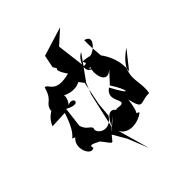

<svg xmlns="http://www.w3.org/2000/svg" viewBox="-267 -885 1273 1273"><g transform="rotate(-45 369.5 -248.5)"><path d="M261 4 316 98 374 242 298 -25C312 100 445 77 497 32C447 -7 484 89 504 -80C535 48 544 -16 632 -13C656 -126 563 -214 739 -333L633 -200C648 -205 659 -323 575 -426C594 -377 573 -447 576 -566C667 -543 542 -445 519 -467C412 -487 518 -446 454 -445L428 -653L523 -739L319 -676L301 -587L352 -505C402 -537 245 -626 343 -485C189 -444 203 -536 169 -529C140 -422 101 -460 89 -389C192 -414 60 -411 24 -310L144 -316C83 -124 29 -174 79 -152C16 -103 68 16 115 -18C89 -81 214 18 160 -35C272 99 179 48 355 -77ZM401 -93C415 -48 371 -189 297 -27L354 -278L385 -356L506 -524C456 -504 415 -403 483 -392C422 -458 465 -383 490 -422C452 -405 468 -233 555 -310L484 -233C549 -135 554 -69 470 -227C385 -169 505 -91 437 -89ZM330 -427 378 -363 345 -198 336 -97C275 -6 186 -71 208 -111C195 -140 171 -131 152 -186L169 -328C289 -262 255 -387 181 -321C199 -323 232 -378 222 -402C257 -383 356 -352 415 -464Z"/></g></svg>

Font: Asimov Silicon
Style: Regular
Weight: 400
Designer: Google
Version: Version 2.000980; 2014